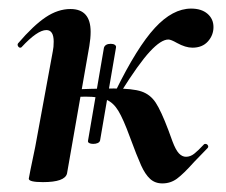

<svg xmlns="http://www.w3.org/2000/svg" viewBox="-20 -416 527 447"><path d="M282 -98Q267 -139 255.5 -158Q244 -177 227.5 -184Q211 -191 179 -191Q167 -191 125 -189L127 -207Q202 -210 245 -210Q289 -210 309.5 -203Q330 -196 342.5 -177Q355 -158 372 -113Q374 -107 381.5 -87Q389 -67 396.5 -59Q404 -51 413 -51Q423 -51 432 -58Q441 -65 455 -80Q456 -81 458 -81Q462 -81 464 -77.5Q466 -74 463 -71L432 -39Q407 -11 392 0Q377 11 358 11Q341 11 329.5 0.5Q318 -10 308.5 -31Q299 -52 282 -98ZM47 0 51 -21Q61 -68 62 -74L103 -297Q105 -306 105 -319Q105 -346 88 -346Q67 -346 30 -306Q29 -305 27 -305Q24 -305 22 -308.5Q20 -312 22 -315Q58 -357 86.5 -376Q115 -395 144 -395Q191 -395 191 -342Q191 -327 188 -309L136 -12Q131 8 80 8Q47 8 47 0ZM425 -396Q449 -396 463 -384Q477 -372 477 -353Q477 -334 464 -319.5Q451 -305 428 -305Q412 -305 392 -316Q378 -324 372 -324Q355 -324 329 -296Q303 -268 261 -201L249 -204Q299 -306 340.5 -351Q382 -396 425 -396ZM197 -81Q191 -81 187.5 -83Q184 -85 185 -89L222 -305Q225 -314 238 -314Q244 -314 247.5 -311.5Q251 -309 250 -305L213 -89Q212 -85 207.5 -83Q203 -81 197 -81Z"/></svg>

Font: Cormorant Garamond
Style: Bold Italic
Weight: 700
Italic angle: -10°
Designer: Christian Thalmann (Catharsis Fonts)
Foundry: Catharsis Fonts
Version: Version 4.000